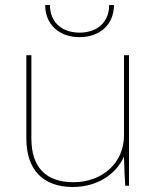

<svg xmlns="http://www.w3.org/2000/svg" viewBox="-20 -740 629 765"><path d="M160 -720C160 -643 215 -592 297 -592C379 -592 434 -643 434 -720H415C415 -653 369 -610 297 -610C225 -610 179 -653 179 -720ZM270 5C365 5 441 -43 474 -116C475 -69 477 -26 479 0H494V-520H474V-200C474 -92 389 -14 272 -14C163 -14 105 -74 105 -188V-520H85V-188C85 -64 151 5 270 5Z"/></svg>

Font: Fixel Text Thin
Style: Regular
Weight: 100
Width: 4
Designer: AlfaBravo + MacPaw
Foundry: Kyrylo Tkachov, Marchela Mozhyna, Serhii Makarenko, Maria Weinstein, Zakhar Kryvoshyya
Version: Version 1.211